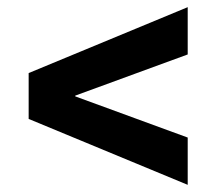

<svg xmlns="http://www.w3.org/2000/svg" viewBox="-20 -588 604 536"><path d="M60 -256V-384L504 -568V-436L190 -321V-319L504 -204V-72Z"/></svg>

Font: Murecho Black
Style: Regular
Weight: 900
Designer: Neil Summerour
Foundry: Positype
Version: Version 1.010; ttfautohint (v1.8.3)